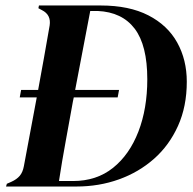

<svg xmlns="http://www.w3.org/2000/svg" viewBox="-20 -680 703 700"><path d="M2 0 5 -10 21 -17Q41 -26 52 -39Q63 -52 67 -74L114 -325H52L57 -352H119Q129 -405 140 -467.5Q151 -530 161 -587Q167 -626 133 -643L120 -650L122 -660H347Q451 -660 521 -624Q591 -588 626 -525Q661 -462 661 -382Q661 -292 629 -221Q597 -150 541.5 -101Q486 -52 413.5 -26Q341 0 259 0ZM195 -20H246Q332 -20 392 -68Q452 -116 484.5 -200Q517 -284 517 -391Q517 -515 471 -575.5Q425 -636 336 -640H309L254 -352H414L409 -325H249L246 -311Q233 -238 219.5 -165Q206 -92 195 -20Z"/></svg>

Font: DeepMind Serif Display
Style: Italic
Weight: 400
Italic angle: -12°
Designer: Frank Grießhammer / Modifications: Colophon Foundry
Foundry: Colophon Foundry
Version: Version 5.003; ttfautohint (v1.8.2)